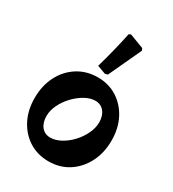

<svg xmlns="http://www.w3.org/2000/svg" viewBox="-182 -840 859 953"><g transform="rotate(30 247.5 -363.5)"><path d="M245.2 12Q182.8 12 134 -18.6Q85.2 -49.3 57.3 -103.2Q29.3 -157.2 29.3 -226.8Q29.3 -297.8 57.7 -353.1Q86.2 -408.5 136.5 -440.3Q186.8 -472.1 250.9 -472.1Q313.4 -472.1 361.6 -441.5Q409.9 -410.9 437.9 -357.4Q465.9 -303.9 465.9 -233.3Q465.9 -163.3 437.4 -107.7Q409 -52.1 359.4 -20Q309.8 12 245.2 12ZM193.7 -94.5Q223.3 -94.5 254 -111.2Q284.6 -127.9 310.2 -155.3Q335.9 -182.7 351.7 -216Q367.6 -249.2 367.6 -281.4Q367.6 -318.9 348.7 -342Q329.9 -365.2 298.3 -365.2Q269.7 -365.2 239.4 -348.3Q209 -331.3 183.1 -304.2Q157.2 -277 141.1 -244Q124.9 -211 124.9 -178.8Q124.9 -140.3 143.8 -117.4Q162.6 -94.5 193.7 -94.5ZM270.9 -504.7 222.7 -522.3Q237.7 -575 250.9 -627.4Q264.1 -679.8 275.1 -733.5L286.4 -738.6L367.8 -707.7L373.1 -695.4L286.2 -508.5Z"/></g></svg>

Font: Alegreya
Style: Regular
Weight: 400
Designer: Juan Pablo del Peral
Foundry: Huerta Tipografica
Version: Version 2.009